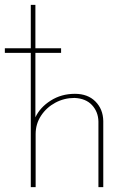

<svg xmlns="http://www.w3.org/2000/svg" viewBox="-33 -772 540 792"><path d="M94 0V-752H113V-288Q132 -329 176 -357Q220 -385 276 -385Q329 -385 360.5 -353.5Q392 -322 393 -273V0H373V-271Q372 -311 346.5 -338.5Q321 -366 274 -368Q232 -368 195.5 -348.5Q159 -329 136.5 -295Q114 -261 114 -219V0ZM-13 -573H219V-554H-13Z"/></svg>

Font: Synthetic Thin
Style: Regular
Weight: 100
Designer: Santiago Orozco
Foundry: Typemade
Version: Version 2.000; ttfautohint (v1.8.4.7-5d5b)